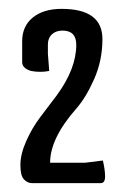

<svg xmlns="http://www.w3.org/2000/svg" viewBox="-20 -680 282 433"><path d="M93 -313H172L212 -318Q217 -297 217 -282Q217 -267 207 -267H52Q42 -267 34 -275.5Q26 -284 26 -308Q26 -332 39 -361.5Q52 -391 70.5 -415.5Q89 -440 108 -465Q152 -525 152 -579Q152 -611 121 -611Q106 -611 97 -602.5Q88 -594 88 -580V-559L91 -520Q81 -518 70.5 -518Q60 -518 50 -520Q30 -526 30 -540V-587Q30 -621 54 -640.5Q78 -660 119 -660Q211 -660 211 -592Q211 -544 192.5 -502Q174 -460 152 -435Q93 -368 93 -313Z"/></svg>

Font: el_Medula One
Style: Regular
Weight: 400
Designer: Luciano Vergara
Foundry: Luciano Vergara
Version: Version 1.002 August 17, 2020